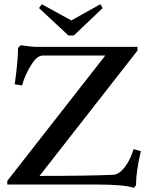

<svg xmlns="http://www.w3.org/2000/svg" viewBox="-20 -889 714 925"><path d="M309.6 -718.3 168 -850.1 181.2 -868.7 323.7 -790.5 463.4 -868.7 474.6 -850.1 335.9 -718.3ZM625 16.1Q578.1 0 445.3 0H15.1V-17.6L487.3 -621.6H189.5Q163.6 -621.6 144 -595.7Q125.5 -571.8 109.6 -539.1Q93.8 -506.3 86.9 -477.5L50.8 -482.9Q66.9 -595.7 66.9 -658.2L79.6 -670.9Q132.3 -663.1 161.1 -663.1H642.1V-645L170.4 -41.5Q398.9 -41.5 525.4 -46.9Q553.2 -48.3 580.1 -82.3Q606.9 -116.2 623.5 -170.4L658.7 -160.6Q635.3 -64 635.3 3.9Z"/></svg>

Font: Elstob 8pt Medium
Style: Regular
Weight: 500
Designer: Peter S. Baker
Version: Version 1.015